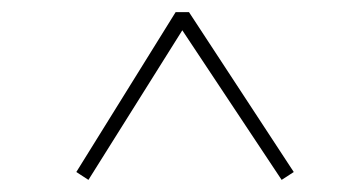

<svg xmlns="http://www.w3.org/2000/svg" viewBox="-20 -510 570 317"><path d="M106 -226 270 -490H292L465 -226L445 -213L281 -460L126 -213Z"/></svg>

Font: Source Serif Pro ExtraLight
Style: Italic
Weight: 200
Italic angle: -12°
Designer: Frank Grießhammer
Foundry: Adobe Systems Incorporated
Version: Version 3.001;hotconv 1.0.111;makeotfexe 2.5.65597